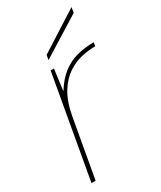

<svg xmlns="http://www.w3.org/2000/svg" viewBox="-176 -744 675 807"><g transform="rotate(-30 161.5 -341.0)"><path d="M19 0 107 -496H123L110 -395H111Q137 -437 169 -462Q201 -487 239.5 -497.5Q278 -508 323 -508L320 -490H314Q287 -490 253 -482.5Q219 -475 186 -453.5Q153 -432 127 -390.5Q101 -349 89 -281L39 0ZM121 -538 125 -561 315 -682H316L312 -657Z"/></g></svg>

Font: DM Sans 28pt Thin
Style: Italic
Weight: 250
Italic angle: -10°
Version: Version 4.004;gftools[0.9.30]